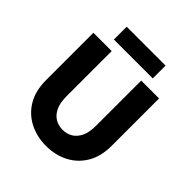

<svg xmlns="http://www.w3.org/2000/svg" viewBox="-231 -1018 1187 1187"><g transform="rotate(45 362.0 -425.0)"><path d="M75 -275V-690H235V-295Q235 -238 252 -202Q269 -166 298 -148.5Q327 -131 364 -131Q401 -131 430 -148.5Q459 -166 476 -202Q493 -238 493 -295V-690H649V-275Q649 -183 611 -119Q573 -55 508 -21.5Q443 12 362 12Q282 12 216.5 -21.5Q151 -55 113 -119Q75 -183 75 -275ZM194 -750V-862H534V-750Z"/></g></svg>

Font: Radio Canada
Style: Regular
Weight: 400
Designer: Charles Daoud, Etienne Aubert Bonn, Alexandre Saumier Demers, Jacques Le Bailly
Foundry: Radio-Canada
Version: Version 2.104;gftools[0.9.28.dev5+ged2979d]